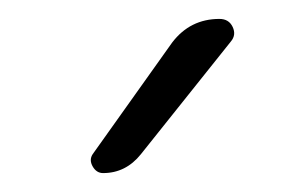

<svg xmlns="http://www.w3.org/2000/svg" viewBox="-20 -773 313 203"><path d="M89 -590Q82 -590 78 -597Q74 -604 78 -610L162 -728Q181 -753 212 -753Q222 -753 226 -744.5Q230 -736 224 -729L129 -610Q113 -590 89 -590Z"/></svg>

Font: Rounded Mplus 1c Light
Style: Regular
Weight: 300
Version: Version 1.059.20150529